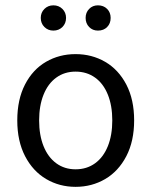

<svg xmlns="http://www.w3.org/2000/svg" viewBox="-20 -706 582 738"><path d="M495.6 -243.2Q495.6 -163.6 465.6 -105.7Q435.5 -47.9 384.3 -17.8Q333 12.2 270.5 12.2Q208.5 12.2 157.5 -17.8Q106.4 -47.9 76.4 -105.7Q46.4 -163.6 46.4 -243.2Q46.4 -323.7 76.2 -381.3Q106 -439 157 -468.5Q208 -498 270.5 -498Q333 -498 384.3 -468.3Q435.5 -438.5 465.6 -380.9Q495.6 -323.2 495.6 -243.2ZM411.6 -243.2Q411.6 -299.8 394.5 -342.3Q377.4 -384.8 345.5 -407.7Q313.5 -430.7 270.5 -430.7Q228 -430.7 196.3 -407.7Q164.6 -384.8 147.5 -342.3Q130.4 -299.8 130.4 -243.2Q130.4 -186.5 147.5 -144Q164.6 -101.6 196.3 -78.4Q228 -55.2 270.5 -55.2Q313.5 -55.2 345.5 -78.4Q377.4 -101.6 394.5 -144Q411.6 -186.5 411.6 -243.2ZM185.1 -685.5Q206.1 -685.5 220 -671.6Q233.9 -657.7 233.9 -637.2Q233.9 -616.2 220 -602.3Q206.1 -588.4 185.1 -588.4Q164.6 -588.4 150.6 -602.3Q136.7 -616.2 136.7 -637.2Q136.7 -657.7 150.6 -671.6Q164.6 -685.5 185.1 -685.5ZM356.4 -685.5Q377.9 -685.5 391.6 -671.9Q405.3 -658.2 405.3 -637.2Q405.3 -615.7 391.8 -602.1Q378.4 -588.4 356.4 -588.4Q335.9 -588.4 322.5 -602.3Q309.1 -616.2 309.1 -637.2Q309.1 -657.7 322.5 -671.6Q335.9 -685.5 356.4 -685.5Z"/></svg>

Font: Varta
Style: Regular
Weight: 400
Designer: Joana Correia, Viktoriya Grabowska, Eben Sorkin
Foundry: Sorkin Type
Version: Version 1.003; ttfautohint (v1.3) -l 8 -r 24 -G 200 -x 12 -H